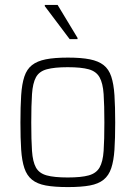

<svg xmlns="http://www.w3.org/2000/svg" viewBox="-20 -752 551 780"><path d="M256 8Q201 8 166 1.5Q131 -5 110 -22Q89 -39 79 -69Q69 -99 66 -144Q63 -189 63 -254Q63 -319 66 -365Q69 -411 79 -441Q89 -471 110 -487.5Q131 -504 166 -511Q201 -518 256 -518Q310 -518 345 -511Q380 -504 401 -487.5Q422 -471 432 -441Q442 -411 445 -365Q448 -319 448 -254Q448 -189 445 -144Q442 -99 432 -69Q422 -39 401 -22Q380 -5 345 1.5Q310 8 256 8ZM255 -31Q310 -31 340.5 -39.5Q371 -48 384.5 -71.5Q398 -95 401 -139Q404 -183 404 -254Q404 -325 401 -369.5Q398 -414 384.5 -438Q371 -462 340.5 -470.5Q310 -479 255 -479Q201 -479 170 -470.5Q139 -462 126 -438Q113 -414 110 -369.5Q107 -325 107 -254Q107 -183 110 -139Q113 -95 126 -71.5Q139 -48 169.5 -39.5Q200 -31 255 -31ZM263 -593 162 -727V-732H214L295 -598V-593Z"/></svg>

Font: Saira SemiCondensed ExtraLight
Style: Regular
Weight: 250
Width: 4
Designer: Hector Gatti with collaboration of the Omnibus-Type team
Foundry: Omnibus-Type
Version: Version 1.101